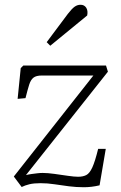

<svg xmlns="http://www.w3.org/2000/svg" viewBox="-20 -778 507 806"><path d="M78 -503H425L433 -477L89 -43Q101 -46 112.5 -47.5Q124 -49 136 -50.5Q148 -52 159 -52Q180 -52 208.5 -48Q237 -44 264.5 -40Q292 -36 308 -36Q328 -36 342 -43Q356 -50 367.5 -75Q379 -100 392 -153H424L398 0Q364 8 332 8Q300 8 269 4Q238 0 208.5 -4.5Q179 -9 150 -9Q122 -9 103.5 -4.5Q85 0 71 7L38 -37L372 -461H156Q132 -461 120.5 -452Q109 -443 102.5 -422.5Q96 -402 87 -366L54 -363L67 -492ZM265 -720Q282 -742 293.5 -750Q305 -758 318 -758Q334 -758 342 -745.5Q350 -733 346 -713L191 -586L176 -601Z"/></svg>

Font: Literata 18pt ExtraLight
Style: Italic
Weight: 250
Italic angle: -2°
Designer: Latin by Veronika Burian and Jose Scaglione. Greek by Irene Vlachou. Cyrillic by Vera Evstafieva
Foundry: TypeTogether
Version: Version 3.103;gftools[0.9.29]